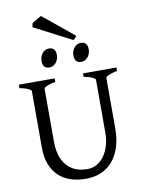

<svg xmlns="http://www.w3.org/2000/svg" viewBox="-106 -1072 867 1159"><g transform="rotate(-10 327.0 -492.5)"><path d="M622.6 -594.2Q589.4 -587.4 570.6 -579.1Q551.8 -570.8 551.8 -564V-255.9Q551.8 -191.9 536.1 -141.6Q520.5 -91.3 491.2 -56.6Q461.9 -22 419.9 -3.7Q377.9 14.6 325.2 14.6Q274.9 14.6 232.7 0.7Q190.4 -13.2 159.9 -41.7Q129.4 -70.3 112.3 -113.8Q95.2 -157.2 95.2 -216.8V-564Q95.2 -569.8 77.4 -578.6Q59.6 -587.4 24.4 -594.2V-615.2H244.1V-594.2Q210.9 -587.4 192.1 -579.1Q173.3 -570.8 173.3 -564V-241.2Q173.3 -194.3 184.3 -157.2Q195.3 -120.1 217 -94.5Q238.8 -68.8 270.5 -55.2Q302.2 -41.5 344.2 -41.5Q378.9 -41.5 405.8 -58.3Q432.6 -75.2 450.9 -102.5Q469.2 -129.9 478.8 -164.8Q488.3 -199.7 488.3 -235.8V-564Q488.3 -569.8 470.5 -578.6Q452.6 -587.4 417.5 -594.2V-615.2H622.6ZM477.1 -752.4Q477.1 -738.8 472.7 -726.6Q468.3 -714.4 460.7 -705.3Q453.1 -696.3 442.9 -690.9Q432.6 -685.5 420.4 -685.5Q398.4 -685.5 388.9 -697.8Q379.4 -710 379.4 -732.4Q379.4 -746.1 383.8 -758.3Q388.2 -770.5 396 -779.5Q403.8 -788.6 413.8 -793.7Q423.8 -798.8 435.5 -798.8Q477.1 -798.8 477.1 -752.4ZM281.7 -752.4Q281.7 -738.8 277.3 -726.6Q272.9 -714.4 265.4 -705.3Q257.8 -696.3 247.6 -690.9Q237.3 -685.5 225.1 -685.5Q203.1 -685.5 193.6 -697.8Q184.1 -710 184.1 -732.4Q184.1 -746.1 188.5 -758.3Q192.9 -770.5 200.7 -779.5Q208.5 -788.6 218.5 -793.7Q228.5 -798.8 240.2 -798.8Q281.7 -798.8 281.7 -752.4ZM417 -845.7Q410.2 -836.4 406.5 -831.8Q402.8 -827.1 395 -823.7L166 -942.4L169.9 -964.4Q173.3 -968.3 180.9 -973.1Q188.5 -978 197.3 -983.2Q206.1 -988.3 214.4 -992.9Q222.7 -997.6 228 -1000.5Z"/></g></svg>

Font: Gentium Kaktovik
Style: Regular
Weight: 400
Designer: J. Victor Gaultney and Annie Olsen
Foundry: SIL International
Version: Version 1.102; 2013; Maintenance release